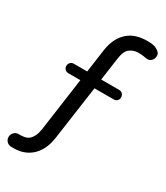

<svg xmlns="http://www.w3.org/2000/svg" viewBox="-273 -837 936 1084"><g transform="rotate(30 195.5 -295.0)"><path d="M356 -746Q395 -746 413 -737Q444 -722 444 -701Q444 -680 432.5 -668.5Q421 -657 408 -657Q395 -657 383 -660Q371 -663 343 -663Q315 -663 290.5 -645.5Q266 -628 259 -575L238 -427H355Q369 -427 377.5 -417.5Q386 -408 386 -395Q386 -382 377 -373.5Q368 -365 355 -365H230L180 -12Q167 76 113 120Q68 156 6 156H-12Q-29 156 -41 144Q-53 132 -53 115Q-53 98 -41 85.5Q-29 73 -12 73H-5Q35 73 52 60Q81 36 89 -15L138 -365H60Q46 -365 37.5 -374Q29 -383 29 -396Q29 -409 38 -418Q47 -427 60 -427H147L168 -578Q181 -666 236 -710Q281 -746 356 -746Z"/></g></svg>

Font: Varela Round
Style: Regular
Weight: 400
Designer: Joe Prince
Foundry: Joe Prince
Version: Version 1.000